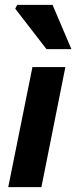

<svg xmlns="http://www.w3.org/2000/svg" viewBox="-20 -773 315 793"><path d="M14 0 114 -496H250L151 0ZM172 -570 43 -737 51 -753H197L275 -570Z"/></svg>

Font: Source Sans 3 ExtraLight
Style: Bold Italic
Weight: 700
Italic angle: -11°
Version: Version 3.052;hotconv 1.1.0;makeotfexe 2.6.0